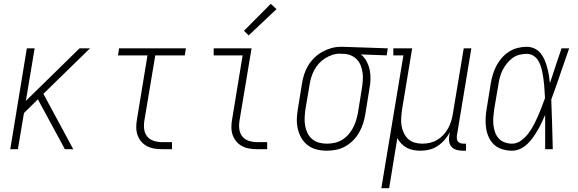

<svg xmlns="http://www.w3.org/2000/svg" viewBox="-20 -784 3040 1009"><path d="M34 0 121 -530H162L116 -254L398 -530H453L208 -291L365 0H321L179 -262L106 -190L74 0Z M831 0Q810 0 789.5 -3.5Q769 -7 751.5 -16.5Q734 -26 721.5 -41Q709 -56 702.5 -75Q696 -94 696 -115.5Q696 -137 700 -158L755 -493H600L606 -530H957L951 -493H796L739 -152Q735 -129 737.5 -106.5Q740 -84 753 -67.5Q766 -51 787.5 -44Q809 -37 831 -37H884V0Z M1331 0Q1310 0 1289.5 -3.5Q1269 -7 1251.5 -16.5Q1234 -26 1221.5 -41Q1209 -56 1202.5 -75Q1196 -94 1196 -115.5Q1196 -137 1200 -158L1255 -493H1103V-530H1302L1239 -152Q1235 -129 1237.5 -106.5Q1240 -84 1253 -67.5Q1266 -51 1287.5 -44Q1309 -37 1331 -37H1384V0ZM1287 -598 1262 -622 1403 -764 1433 -736Z M1697 8Q1670 8 1644 1.5Q1618 -5 1597.5 -20.5Q1577 -36 1564 -58.5Q1551 -81 1545 -107Q1539 -133 1540 -160.5Q1541 -188 1546 -215L1567 -345Q1571 -370 1578.5 -393.5Q1586 -417 1599.5 -439.5Q1613 -462 1632 -480.5Q1651 -499 1673.5 -511.5Q1696 -524 1720.5 -531Q1745 -538 1769 -538Q1772 -538 1775.5 -538Q1779 -538 1783 -538L2018 -530L2012 -493L1877 -498Q1895 -483 1906.5 -461.5Q1918 -440 1923 -416Q1928 -392 1927 -366Q1926 -340 1921 -315L1900 -185Q1896 -160 1888.5 -136Q1881 -112 1868 -89Q1855 -66 1836.5 -47Q1818 -28 1795 -15Q1772 -2 1747 3Q1722 8 1697 8ZM1698 -29Q1718 -29 1738.5 -33.5Q1759 -38 1777.5 -49Q1796 -60 1810.5 -76.5Q1825 -93 1835 -112Q1845 -131 1851 -150.5Q1857 -170 1861 -191L1882 -321Q1885 -341 1886.5 -361.5Q1888 -382 1885.5 -401Q1883 -420 1876 -438.5Q1869 -457 1856.5 -470.5Q1844 -484 1826 -492Q1808 -500 1788 -501H1777Q1774 -501 1771.5 -501.5Q1769 -502 1766 -502Q1746 -502 1726.5 -495.5Q1707 -489 1689 -478Q1671 -467 1656.5 -451Q1642 -435 1632 -416.5Q1622 -398 1616 -378.5Q1610 -359 1607 -339L1585 -209Q1582 -188 1581 -166Q1580 -144 1583.5 -123.5Q1587 -103 1596 -84.5Q1605 -66 1620.5 -53Q1636 -40 1656 -34.5Q1676 -29 1698 -29Z M1984 205 2100 -493H2047V-530H2146L2093 -209Q2090 -188 2088.5 -166.5Q2087 -145 2090 -125Q2093 -105 2101.5 -86.5Q2110 -68 2124 -54.5Q2138 -41 2158 -35Q2178 -29 2199 -29Q2219 -29 2239 -33.5Q2259 -38 2277 -48.5Q2295 -59 2310 -75Q2325 -91 2335 -109.5Q2345 -128 2351 -147.5Q2357 -167 2360 -187L2417 -530H2457L2381 -71Q2380 -63 2381 -54.5Q2382 -46 2387 -40Q2392 -34 2400 -31.5Q2408 -29 2417 -29H2429V8H2411Q2394 8 2379 3.5Q2364 -1 2353.5 -12Q2343 -23 2340.5 -39Q2338 -55 2341 -71L2344 -90Q2333 -68 2316.5 -49Q2300 -30 2279.5 -16.5Q2259 -3 2236 2.5Q2213 8 2190 8Q2171 8 2152 4.5Q2133 1 2117.5 -7.5Q2102 -16 2089.5 -29Q2077 -42 2068 -58L2025 205Z M2671 8Q2645 8 2620 0.5Q2595 -7 2577 -23.5Q2559 -40 2548.5 -63Q2538 -86 2534.5 -111Q2531 -136 2532 -162.5Q2533 -189 2538 -215L2559 -345Q2563 -369 2570 -392.5Q2577 -416 2588.5 -438Q2600 -460 2617 -479.5Q2634 -499 2655 -512.5Q2676 -526 2700 -532Q2724 -538 2748 -538Q2770 -538 2789 -529Q2808 -520 2821 -504Q2834 -488 2842 -469Q2850 -450 2855.5 -429.5Q2861 -409 2864.5 -388.5Q2868 -368 2870 -347Q2885 -392 2900 -438Q2915 -484 2931 -530H2971Q2947 -463 2924.5 -395.5Q2902 -328 2877 -261Q2880 -196 2881.5 -130.5Q2883 -65 2885 0H2845Q2845 -45 2845 -90Q2845 -135 2845 -180Q2836 -160 2826.5 -139.5Q2817 -119 2805.5 -99.5Q2794 -80 2781 -61.5Q2768 -43 2751 -27Q2734 -11 2713.5 -1.5Q2693 8 2671 8ZM2671 -29Q2696 -29 2718 -45Q2740 -61 2756 -82Q2772 -103 2784 -126Q2796 -149 2806.5 -172.5Q2817 -196 2826 -220Q2835 -244 2844 -268Q2843 -286 2842 -303.5Q2841 -321 2839.5 -338.5Q2838 -356 2835.5 -373Q2833 -390 2829.5 -407Q2826 -424 2820.5 -440Q2815 -456 2805.5 -470Q2796 -484 2781 -492.5Q2766 -501 2748 -501Q2729 -501 2709 -496Q2689 -491 2672.5 -478.5Q2656 -466 2643 -449.5Q2630 -433 2621 -415Q2612 -397 2607 -378Q2602 -359 2599 -339L2577 -209Q2574 -189 2572.5 -168.5Q2571 -148 2573 -128Q2575 -108 2581.5 -89.5Q2588 -71 2600.5 -57Q2613 -43 2632 -36Q2651 -29 2671 -29Z"/></svg>

Font: Iosevka Slab XLtObl
Style: Regular
Weight: 200
Italic angle: -9°
Monospace: yes
Designer: Belleve Invis
Foundry: Belleve Invis
Version: Version 11.1.1; ttfautohint (v1.8.3)